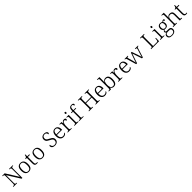

<svg xmlns="http://www.w3.org/2000/svg" viewBox="1249 -4598 8665 8665"><g transform="rotate(-45 5581.5 -265.5)"><path d="M43 0V-32H70Q94 -32 109.5 -37.5Q125 -43 132.5 -60Q140 -77 140 -111V-605Q140 -639 132.5 -655.5Q125 -672 109 -677Q93 -682 70 -682H43V-714H198L574 -113V-605Q574 -639 566 -655.5Q558 -672 542.5 -677Q527 -682 503 -682H478V-714H714V-682H688Q665 -682 649 -676.5Q633 -671 625.5 -654.5Q618 -638 618 -603V0H568L185 -611V-111Q185 -77 192.5 -60Q200 -43 216 -37.5Q232 -32 255 -32H281V0Z M1025 10Q924 10 866 -58.5Q808 -127 808 -268Q808 -408 864 -476Q920 -544 1029 -544Q1131 -544 1188 -477Q1245 -410 1245 -268Q1245 -127 1189 -58.5Q1133 10 1025 10ZM1026 -30Q1082 -30 1116 -58Q1150 -86 1164.5 -139.5Q1179 -193 1179 -268Q1179 -387 1143.5 -445.5Q1108 -504 1028 -504Q944 -504 908.5 -445Q873 -386 873 -268Q873 -153 909 -91.5Q945 -30 1026 -30Z M1527 10Q1459 10 1429 -24.5Q1399 -59 1399 -143V-494H1322V-524Q1341 -524 1360.5 -531Q1380 -538 1393 -551Q1407 -565 1416 -590Q1425 -615 1429 -658H1463V-536H1592V-494H1463V-137Q1463 -81 1482.5 -55.5Q1502 -30 1540 -30Q1557 -30 1571 -31.5Q1585 -33 1601 -36V-1Q1587 4 1566.5 7Q1546 10 1527 10Z M1903 10Q1802 10 1744 -58.5Q1686 -127 1686 -268Q1686 -408 1742 -476Q1798 -544 1907 -544Q2009 -544 2066 -477Q2123 -410 2123 -268Q2123 -127 2067 -58.5Q2011 10 1903 10ZM1904 -30Q1960 -30 1994 -58Q2028 -86 2042.5 -139.5Q2057 -193 2057 -268Q2057 -387 2021.5 -445.5Q1986 -504 1906 -504Q1822 -504 1786.5 -445Q1751 -386 1751 -268Q1751 -153 1787 -91.5Q1823 -30 1904 -30Z M2695 10Q2647 10 2610.5 -0.5Q2574 -11 2550 -30.5Q2526 -50 2514 -75Q2502 -100 2502 -129Q2502 -145 2508 -157.5Q2514 -170 2524.5 -176.5Q2535 -183 2551 -183Q2552 -138 2568.5 -103Q2585 -68 2617.5 -48Q2650 -28 2700 -28Q2771 -28 2808 -65.5Q2845 -103 2845 -166Q2845 -205 2830 -233Q2815 -261 2780.5 -285.5Q2746 -310 2688 -337Q2630 -365 2592.5 -393.5Q2555 -422 2537.5 -460Q2520 -498 2520 -550Q2520 -602 2545 -641Q2570 -680 2614.5 -702Q2659 -724 2717 -724Q2771 -724 2809.5 -708.5Q2848 -693 2869.5 -668Q2891 -643 2891 -613Q2891 -587 2877 -573.5Q2863 -560 2838 -560Q2838 -596 2825 -624.5Q2812 -653 2785 -669Q2758 -685 2715 -685Q2651 -685 2617 -649.5Q2583 -614 2583 -557Q2583 -516 2598 -488Q2613 -460 2644.5 -438Q2676 -416 2727 -392Q2780 -366 2821 -338.5Q2862 -311 2886 -273.5Q2910 -236 2910 -181Q2910 -123 2884.5 -80.5Q2859 -38 2811 -14Q2763 10 2695 10Z M3238 10Q3137 10 3078.5 -61.5Q3020 -133 3020 -263Q3020 -404 3074.5 -474Q3129 -544 3229 -544Q3320 -544 3371.5 -481Q3423 -418 3423 -299V-268H3086Q3087 -149 3129.5 -92.5Q3172 -36 3247 -36Q3301 -36 3336.5 -59Q3372 -82 3390 -114Q3396 -111 3400 -104Q3404 -97 3404 -87Q3404 -69 3386 -46Q3368 -23 3331 -6.5Q3294 10 3238 10ZM3355 -308Q3355 -396 3324.5 -449.5Q3294 -503 3227 -503Q3159 -503 3126 -451.5Q3093 -400 3088 -308Z M3515 0V-32H3527Q3553 -32 3569.5 -36.5Q3586 -41 3594 -57Q3602 -73 3602 -107V-433Q3602 -466 3594 -480.5Q3586 -495 3568.5 -499.5Q3551 -504 3522 -504H3513V-536H3651L3662 -431H3666Q3679 -461 3695 -487Q3711 -513 3737 -529Q3763 -545 3804 -545Q3851 -545 3876 -526Q3901 -507 3901 -474Q3901 -452 3887 -436.5Q3873 -421 3841 -421Q3841 -449 3834.5 -466Q3828 -483 3815 -490.5Q3802 -498 3781 -498Q3752 -498 3730.5 -477Q3709 -456 3695 -422.5Q3681 -389 3673.5 -350Q3666 -311 3666 -274V-104Q3666 -71 3674.5 -56Q3683 -41 3699.5 -36.5Q3716 -32 3741 -32H3772V0Z M3943 0V-32H3963Q3992 -32 4009.5 -36.5Q4027 -41 4035 -55.5Q4043 -70 4043 -102V-431Q4043 -465 4035 -480Q4027 -495 4010.5 -499.5Q3994 -504 3968 -504H3958V-536H4107V-105Q4107 -72 4115 -56.5Q4123 -41 4140.5 -36.5Q4158 -32 4187 -32H4208V0ZM4071 -646Q4053 -646 4041 -657.5Q4029 -669 4029 -698Q4029 -728 4041 -739Q4053 -750 4071 -750Q4088 -750 4100 -739Q4112 -728 4112 -698Q4112 -669 4100 -657.5Q4088 -646 4071 -646Z M4249 0V-32H4271Q4297 -32 4313.5 -36.5Q4330 -41 4338 -57Q4346 -73 4346 -107V-499H4253V-536H4346V-592Q4346 -678 4390 -724.5Q4434 -771 4511 -771Q4554 -771 4581 -761Q4608 -751 4621 -734.5Q4634 -718 4634 -699Q4634 -683 4627 -672Q4620 -661 4607.5 -655.5Q4595 -650 4580 -650Q4580 -673 4573.5 -692Q4567 -711 4551 -722.5Q4535 -734 4506 -734Q4456 -734 4433 -698.5Q4410 -663 4410 -597V-536H4552V-499H4410V-107Q4410 -73 4418 -57Q4426 -41 4442.5 -36.5Q4459 -32 4485 -32H4530V0Z M4868 0V-32H4895Q4919 -32 4934.5 -37.5Q4950 -43 4957.5 -60Q4965 -77 4965 -111V-605Q4965 -639 4957.5 -655.5Q4950 -672 4934 -677Q4918 -682 4895 -682H4868V-714H5131V-682H5103Q5080 -682 5064 -676.5Q5048 -671 5040.5 -654.5Q5033 -638 5033 -603V-393H5395V-603Q5395 -638 5387.5 -654.5Q5380 -671 5364.5 -676.5Q5349 -682 5325 -682H5298V-714H5560V-682H5533Q5510 -682 5494 -676.5Q5478 -671 5470.5 -654.5Q5463 -638 5463 -603V-109Q5463 -75 5471 -58.5Q5479 -42 5494.5 -37Q5510 -32 5533 -32H5560V0H5298V-32H5325Q5349 -32 5364.5 -37.5Q5380 -43 5387.5 -60Q5395 -77 5395 -111V-354H5033V-111Q5033 -77 5040.5 -60Q5048 -43 5064 -37.5Q5080 -32 5103 -32H5131V0Z M5880 10Q5779 10 5720.5 -61.5Q5662 -133 5662 -263Q5662 -404 5716.5 -474Q5771 -544 5871 -544Q5962 -544 6013.5 -481Q6065 -418 6065 -299V-268H5728Q5729 -149 5771.5 -92.5Q5814 -36 5889 -36Q5943 -36 5978.5 -59Q6014 -82 6032 -114Q6038 -111 6042 -104Q6046 -97 6046 -87Q6046 -69 6028 -46Q6010 -23 5973 -6.5Q5936 10 5880 10ZM5997 -308Q5997 -396 5966.5 -449.5Q5936 -503 5869 -503Q5801 -503 5768 -451.5Q5735 -400 5730 -308Z M6453 10Q6395 10 6355.5 -16Q6316 -42 6294 -88H6290L6279 0H6136V-32H6150Q6179 -32 6196.5 -36.5Q6214 -41 6222 -56.5Q6230 -72 6230 -105V-655Q6230 -689 6221.5 -704Q6213 -719 6196.5 -723.5Q6180 -728 6154 -728H6136V-760H6294V-569Q6294 -551 6293.5 -525Q6293 -499 6292 -473.5Q6291 -448 6289 -431H6293Q6314 -485 6353.5 -515Q6393 -545 6456 -545Q6554 -545 6603 -479Q6652 -413 6652 -268Q6652 -174 6628 -112Q6604 -50 6559.5 -20Q6515 10 6453 10ZM6446 -36Q6517 -36 6551.5 -96.5Q6586 -157 6586 -270Q6586 -387 6554 -443Q6522 -499 6445 -499Q6362 -499 6327.5 -440Q6293 -381 6293 -269Q6293 -195 6307 -143Q6321 -91 6354.5 -63.5Q6388 -36 6446 -36Z M6751 0V-32H6763Q6789 -32 6805.5 -36.5Q6822 -41 6830 -57Q6838 -73 6838 -107V-433Q6838 -466 6830 -480.5Q6822 -495 6804.5 -499.5Q6787 -504 6758 -504H6749V-536H6887L6898 -431H6902Q6915 -461 6931 -487Q6947 -513 6973 -529Q6999 -545 7040 -545Q7087 -545 7112 -526Q7137 -507 7137 -474Q7137 -452 7123 -436.5Q7109 -421 7077 -421Q7077 -449 7070.5 -466Q7064 -483 7051 -490.5Q7038 -498 7017 -498Q6988 -498 6966.5 -477Q6945 -456 6931 -422.5Q6917 -389 6909.5 -350Q6902 -311 6902 -274V-104Q6902 -71 6910.5 -56Q6919 -41 6935.5 -36.5Q6952 -32 6977 -32H7008V0Z M7429 10Q7328 10 7269.5 -61.5Q7211 -133 7211 -263Q7211 -404 7265.5 -474Q7320 -544 7420 -544Q7511 -544 7562.5 -481Q7614 -418 7614 -299V-268H7277Q7278 -149 7320.5 -92.5Q7363 -36 7438 -36Q7492 -36 7527.5 -59Q7563 -82 7581 -114Q7587 -111 7591 -104Q7595 -97 7595 -87Q7595 -69 7577 -46Q7559 -23 7522 -6.5Q7485 10 7429 10ZM7546 -308Q7546 -396 7515.5 -449.5Q7485 -503 7418 -503Q7350 -503 7317 -451.5Q7284 -400 7279 -308Z M7747 -451Q7741 -473 7733 -484.5Q7725 -496 7713.5 -500Q7702 -504 7682 -504H7670V-536H7882V-504H7862Q7835 -504 7823.5 -497Q7812 -490 7812 -472Q7812 -464 7816.5 -446.5Q7821 -429 7824 -416L7879 -222Q7886 -198 7893.5 -166.5Q7901 -135 7908 -106Q7915 -77 7918 -60H7921Q7924 -77 7932.5 -105Q7941 -133 7951.5 -164.5Q7962 -196 7970 -220L8078 -534H8128L8232 -231Q8238 -213 8246 -189Q8254 -165 8262 -140Q8270 -115 8276.5 -93Q8283 -71 8286 -58H8289Q8294 -83 8306 -125Q8318 -167 8335 -221L8394 -410Q8400 -427 8403.5 -443Q8407 -459 8407 -468Q8407 -487 8395 -495.5Q8383 -504 8354 -504H8333V-536H8530V-504H8513Q8493 -504 8481 -499.5Q8469 -495 8461.5 -481Q8454 -467 8445 -439L8309 0H8249L8093 -460L7937 0H7879Z M8835 0V-32H8862Q8886 -32 8901.5 -37.5Q8917 -43 8924.5 -60Q8932 -77 8932 -111V-603Q8932 -638 8924.5 -654.5Q8917 -671 8901.5 -676.5Q8886 -682 8862 -682H8835V-714H9096V-682H9070Q9047 -682 9031.5 -677Q9016 -672 9008 -655.5Q9000 -639 9000 -605V-39H9230Q9258 -39 9274 -49Q9290 -59 9296.5 -77Q9303 -95 9305 -119L9313 -210H9350L9343 0Z M9424 0V-32H9444Q9473 -32 9490.5 -36.5Q9508 -41 9516 -55.5Q9524 -70 9524 -102V-431Q9524 -465 9516 -480Q9508 -495 9491.5 -499.5Q9475 -504 9449 -504H9439V-536H9588V-105Q9588 -72 9596 -56.5Q9604 -41 9621.5 -36.5Q9639 -32 9668 -32H9689V0ZM9552 -646Q9534 -646 9522 -657.5Q9510 -669 9510 -698Q9510 -728 9522 -739Q9534 -750 9552 -750Q9569 -750 9581 -739Q9593 -728 9593 -698Q9593 -669 9581 -657.5Q9569 -646 9552 -646Z M9933 240Q9835 240 9784.5 199.5Q9734 159 9734 88Q9734 48 9751.5 19.5Q9769 -9 9797 -25.5Q9825 -42 9856 -47Q9835 -55 9818.5 -74Q9802 -93 9802 -123Q9802 -153 9819 -175.5Q9836 -198 9860 -213Q9817 -233 9796 -275.5Q9775 -318 9775 -366Q9775 -447 9820 -495.5Q9865 -544 9952 -544Q9988 -544 10018 -533.5Q10048 -523 10064 -508Q10073 -519 10086.5 -531.5Q10100 -544 10117.5 -553Q10135 -562 10156 -562Q10184 -562 10197 -548Q10210 -534 10210 -514Q10210 -495 10200.5 -482Q10191 -469 10171 -469Q10171 -488 10165 -500Q10159 -512 10141 -512Q10124 -512 10111.5 -504.5Q10099 -497 10085 -485Q10101 -465 10111.5 -435.5Q10122 -406 10122 -364Q10122 -290 10079.5 -242Q10037 -194 9952 -194Q9940 -194 9921.5 -196Q9903 -198 9894 -201Q9876 -190 9863 -173Q9850 -156 9850 -130Q9850 -106 9869.5 -95.5Q9889 -85 9929 -85H10022Q10076 -85 10110.5 -67.5Q10145 -50 10161.5 -18Q10178 14 10178 58Q10178 141 10117.5 190.5Q10057 240 9933 240ZM9936 202Q10004 202 10044 185.5Q10084 169 10102 139Q10120 109 10120 68Q10120 14 10092 -5.5Q10064 -25 10011 -25H9916Q9882 -25 9853.5 -15Q9825 -5 9808 18.5Q9791 42 9791 85Q9791 117 9804 143.5Q9817 170 9848.5 186Q9880 202 9936 202ZM9949 -231Q9986 -231 10010 -244.5Q10034 -258 10046 -287.5Q10058 -317 10058 -365Q10058 -414 10046 -445.5Q10034 -477 10010 -491.5Q9986 -506 9949 -506Q9914 -506 9889 -491Q9864 -476 9851.5 -444.5Q9839 -413 9839 -364Q9839 -295 9868 -263Q9897 -231 9949 -231Z M10241 0V-32H10257Q10286 -32 10303.5 -36.5Q10321 -41 10329 -56.5Q10337 -72 10337 -105V-655Q10337 -689 10328.5 -704Q10320 -719 10303.5 -723.5Q10287 -728 10261 -728H10246V-760H10401V-514Q10401 -500 10400 -485.5Q10399 -471 10398 -460Q10397 -449 10397 -446H10401Q10413 -474 10433.5 -496.5Q10454 -519 10484.5 -531.5Q10515 -544 10558 -544Q10640 -544 10683.5 -499.5Q10727 -455 10727 -355V-105Q10727 -72 10734.5 -56.5Q10742 -41 10759 -36.5Q10776 -32 10804 -32H10814V0H10663V-352Q10663 -424 10635.5 -461Q10608 -498 10543 -498Q10498 -498 10466 -478Q10434 -458 10417.5 -420Q10401 -382 10401 -326V-102Q10401 -70 10409 -55.5Q10417 -41 10434.5 -36.5Q10452 -32 10480 -32H10491V0Z M11064 10Q10996 10 10966 -24.5Q10936 -59 10936 -143V-494H10859V-524Q10878 -524 10897.5 -531Q10917 -538 10930 -551Q10944 -565 10953 -590Q10962 -615 10966 -658H11000V-536H11129V-494H11000V-137Q11000 -81 11019.5 -55.5Q11039 -30 11077 -30Q11094 -30 11108 -31.5Q11122 -33 11138 -36V-1Q11124 4 11103.5 7Q11083 10 11064 10Z"/></g></svg>

Font: Noto Serif Hebrew Light
Style: Regular
Weight: 300
Version: Version 2.003